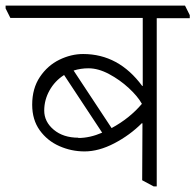

<svg xmlns="http://www.w3.org/2000/svg" viewBox="-49 -654 699 686"><path d="M629 -600V-589H511V12H500L459 -10L460 -213L458 -214Q415 -171 359.5 -142Q304 -113 253 -113Q206 -113 163 -132Q120 -151 93 -188.5Q66 -226 66 -280Q66 -338 93.5 -379Q121 -420 163 -440.5Q205 -461 248 -461Q375 -461 459 -347H461V-590H-12L-29 -624V-634H612ZM349 -196Q414 -231 458 -283Q443 -310 411 -339.5Q379 -369 340.5 -389.5Q302 -410 267 -410Q240 -410 214 -402L350 -196ZM231 -161Q272 -161 316 -180L180 -386Q147 -365 128 -331Q109 -297 109 -259Q109 -219 143 -190.5Q177 -162 231 -162Z"/></svg>

Font: Martel UltraLight
Style: Regular
Weight: 250
Designer: Dan Reynolds
Foundry: Dan Reynolds
Version: Version 1.001; ttfautohint (v1.1) -l 5 -r 5 -G 72 -x 0 -D la